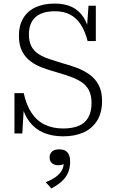

<svg xmlns="http://www.w3.org/2000/svg" viewBox="-20 -747 646 1076"><path d="M334 -27Q385 -27 420.5 -41.5Q456 -56 474.5 -88Q493 -120 493 -170Q493 -214 477.5 -242.5Q462 -271 434.5 -288.5Q407 -306 372.5 -318Q338 -330 301 -341Q258 -353 219.5 -367Q181 -381 151 -403.5Q121 -426 103.5 -460.5Q86 -495 86 -548Q86 -604 110 -644.5Q134 -685 179 -706Q224 -727 287 -727Q343 -727 383 -708Q423 -689 448.5 -649.5Q474 -610 483 -550L466 -575L476 -715H517V-517H471Q457 -572 433 -609Q409 -646 373.5 -665Q338 -684 288 -684Q239 -684 206.5 -669Q174 -654 158 -625Q142 -596 142 -554Q142 -514 156 -487.5Q170 -461 195.5 -444.5Q221 -428 255 -416.5Q289 -405 329 -393Q371 -382 410.5 -367Q450 -352 482 -329Q514 -306 533 -270.5Q552 -235 552 -182Q552 -115 524 -70.5Q496 -26 447.5 -4.5Q399 17 334 17Q268 17 218.5 -6Q169 -29 138 -75Q107 -121 95 -191L115 -169L105 1H61V-225H113Q127 -160 156 -115.5Q185 -71 230 -49Q275 -27 334 -27ZM268 309 236 274Q269 261 291 245.5Q313 230 325 210.5Q337 191 337 166L348 163Q341 171 331 175Q321 179 308 179Q284 179 271 167.5Q258 156 258 135Q258 115 271.5 102.5Q285 90 312 90Q343 90 358 107Q373 124 373 159Q373 194 361 221.5Q349 249 325.5 270Q302 291 268 309Z"/></svg>

Font: Roboto Serif SemiCondensed ExtraLight
Style: Regular
Weight: 250
Width: 4
Designer: Greg Gazdowicz
Foundry: Commercial Type
Version: Version 1.007